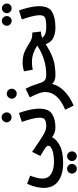

<svg xmlns="http://www.w3.org/2000/svg" viewBox="686 -1390 975 2387"><g transform="rotate(-90 1173.5 -196.5)"><path d="M788 5Q854 5 854 -54Q854 -77 840.5 -93Q827 -109 798 -109Q746 -109 677 -152.5Q608 -196 479 -285L428 -182Q511 -134 533 -117Q555 -100 555 -83Q555 -54 501 -33.5Q447 -13 352 -13Q263 -13 205 -48.5Q147 -84 147 -159Q147 -214 183 -309L82 -347Q52 -280 41.5 -228Q31 -176 31 -140Q32 -20 115 40.5Q198 101 341 101Q482 101 561 57.5Q640 14 661 -38Q711 5 788 5ZM426 271Q450 271 467.5 253.5Q485 236 485 211Q485 186 467.5 168Q450 150 426 150Q401 150 383 168Q365 186 365 211Q365 236 383 253.5Q401 271 426 271ZM270 271Q294 271 311.5 253.5Q329 236 329 211Q329 186 311.5 168Q294 150 270 150Q245 150 227 168Q209 186 209 211Q209 236 227 253.5Q245 271 270 271Z M787 5Q881 5 948.5 -36Q1016 -77 1016 -196Q1016 -256 999 -326.5Q982 -397 963 -448L851 -413Q871 -358 887.5 -295.5Q904 -233 904 -192Q904 -142 878.5 -125.5Q853 -109 797 -109ZM909 -540Q934 -540 952 -558Q970 -576 970 -601Q970 -626 952 -645Q934 -664 909 -664Q883 -664 864.5 -645Q846 -626 846 -601Q846 -576 864.5 -558Q883 -540 909 -540Z M1428 5Q1495 5 1495 -54Q1495 -77 1481 -93Q1467 -109 1438 -109Q1394 -109 1370.5 -126Q1347 -143 1333 -192Q1325 -220 1307.5 -268.5Q1290 -317 1264 -366L1156 -313Q1184 -260 1203.5 -210.5Q1223 -161 1223 -116Q1223 -46 1169.5 17Q1116 80 1003 126L1054 231Q1149 194 1225 124.5Q1301 55 1324 -37Q1361 5 1428 5ZM1203 -476Q1228 -476 1246 -494Q1264 -512 1264 -537Q1264 -562 1246 -581Q1228 -600 1203 -600Q1177 -600 1158.5 -581Q1140 -562 1140 -537Q1140 -512 1158.5 -494Q1177 -476 1203 -476Z M2023 5Q2090 5 2090 -54Q2090 -77 2076.5 -93Q2063 -109 2033 -109Q1970 -109 1934 -126.5Q1898 -144 1876 -198L1806 -148Q1833 -55 1889.5 -25Q1946 5 2023 5ZM1428 5Q1548 5 1627.5 -21.5Q1707 -48 1763 -83Q1819 -118 1867.5 -145.5Q1916 -173 1975 -176L1962 -283H1936Q1888 -283 1841.5 -313Q1795 -343 1735 -373Q1675 -403 1588 -403Q1538 -403 1480 -387L1500 -277Q1547 -287 1592 -287Q1652 -287 1703 -269.5Q1754 -252 1800 -221Q1633 -109 1437 -109Z M2023 5Q2146 5 2218 -35.5Q2290 -76 2290 -199Q2290 -257 2273 -327.5Q2256 -398 2237 -448L2125 -413Q2145 -358 2161.5 -295.5Q2178 -233 2178 -192Q2178 -139 2147 -124Q2116 -109 2033 -109ZM2108 -539Q2133 -539 2150 -556.5Q2167 -574 2167 -599Q2167 -624 2150 -642.5Q2133 -661 2108 -661Q2083 -661 2065 -642.5Q2047 -624 2047 -599Q2047 -574 2065 -556.5Q2083 -539 2108 -539ZM2264 -539Q2289 -539 2306 -556.5Q2323 -574 2323 -599Q2323 -624 2306 -642Q2289 -660 2264 -660Q2239 -660 2221 -642Q2203 -624 2203 -599Q2203 -574 2221 -556.5Q2239 -539 2264 -539Z"/></g></svg>

Font: Noto Sans Arabic UI SemiCondensed Semi
Style: Regular
Weight: 600
Width: 4
Designer: Nadine Chahine - Monotype Design Team
Foundry: Monotype Imaging Inc.
Version: Version 1.900